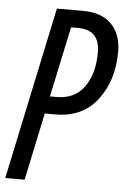

<svg xmlns="http://www.w3.org/2000/svg" viewBox="-52 -753 522 791"><g transform="rotate(5 209.0 -357.0)"><path d="M80 0 139 -279H183Q295 -279 356.5 -359.5Q418 -440 418 -559Q418 -630 377.5 -672Q337 -714 258 -714H151L0 0ZM216 -642H245Q335 -642 335 -549Q335 -461 296 -406Q257 -351 182 -351H154Z"/></g></svg>

Font: Noto Sans Display Condensed
Style: Italic
Weight: 400
Width: 3
Designer: Monotype Design team
Foundry: Monotype Imaging Inc.
Version: 1.000